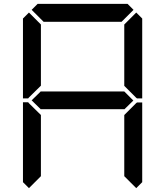

<svg xmlns="http://www.w3.org/2000/svg" viewBox="-20 -1020 856 995"><path d="M686 -955 717 -924V-510H690L685 -514L624 -575V-893ZM685 -485 690 -489H717V-76L686 -45L624 -107V-424ZM130 -45 99 -76V-490H126L130 -485L192 -424V-107ZM671 -499 624 -453V-454H192V-453L144 -500L192 -547V-546H624ZM130 -515 126 -510H99V-924L130 -955L192 -893V-576ZM144 -969 175 -1000H641L672 -969L610 -907H206Z"/></svg>

Font: seg115
Style: Regular
Weight: 400
Designer: Keshikan(Twitter:@keshinomi_88pro)
Version: seg115 Version 0.46